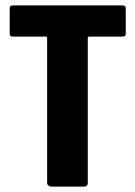

<svg xmlns="http://www.w3.org/2000/svg" viewBox="-20 -693 503 713"><path d="M170 0Q165 0 160 -4Q155 -8 155 -14V-550Q155 -555 154 -556Q153 -557 148 -557H34Q21 -557 18.5 -559.5Q16 -562 16 -571V-660Q16 -668 18.5 -670.5Q21 -673 32 -673H429Q441 -673 444 -670.5Q447 -668 447 -660V-571Q447 -562 444 -559.5Q441 -557 428 -557H314Q308 -557 307 -556Q306 -555 306 -550V-14Q306 0 292 0Z"/></svg>

Font: Glory ExtraBold
Style: Regular
Weight: 800
Designer: Robert Leuschke
Foundry: Robert Leuschke
Version: Version 1.011